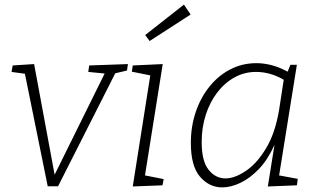

<svg xmlns="http://www.w3.org/2000/svg" viewBox="-20 -806 1379 833"><path d="M187 2 88 -486 30 -494 35 -522 128 -528 217 -48 434 -487 363 -494 367 -522 535 -528 531 -500 480 -488 232 2Z M556 3 632 -479 552 -495 556 -522 686 -528 609 -45 690 -29 685 -2ZM629 -628 610 -654 778 -786 807 -743Z M944 7Q888 7 848 -39Q808 -85 808 -186Q808 -257 829 -319.5Q850 -382 888.5 -430Q927 -478 979 -505Q1031 -532 1093 -532Q1124 -532 1157.5 -523.5Q1191 -515 1228 -495L1240 -525H1268L1191 -45L1272 -30L1268 -2L1142 3L1171 -178Q1142 -113 1103 -72.5Q1064 -32 1022.5 -12.5Q981 7 944 7ZM958 -32Q998 -32 1046 -64Q1094 -96 1134 -162Q1174 -228 1191 -330L1211 -460Q1180 -478 1150 -486Q1120 -494 1091 -494Q1040 -494 997 -470Q954 -446 922 -404Q890 -362 872.5 -307Q855 -252 855 -190Q855 -107 885 -69.5Q915 -32 958 -32Z"/></svg>

Font: Bitter Light
Style: Italic
Weight: 300
Italic angle: -9°
Designer: Sol Matas, and Bitter project Authors
Foundry: Sol Matas
Version: Version 2.001